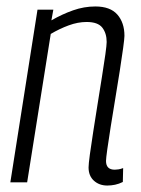

<svg xmlns="http://www.w3.org/2000/svg" viewBox="-20 -564 435 594"><path d="M96 -534H145L139 -501Q172 -520 206 -532Q240 -544 275 -544Q321 -544 343 -519Q365 -494 365 -453Q365 -445 361 -415.5Q357 -386 350.5 -344.5Q344 -303 336.5 -258Q329 -213 322.5 -172Q316 -131 312 -102.5Q308 -74 308 -66Q308 -39 335 -39Q340 -39 346.5 -40Q353 -41 361 -44L360 -1Q348 5 336 7.5Q324 10 312 10Q287 10 270.5 -5Q254 -20 254 -46Q254 -56 258 -86Q262 -116 268.5 -157Q275 -198 282 -242.5Q289 -287 295.5 -327Q302 -367 306 -396Q310 -425 310 -434Q310 -461 296.5 -478.5Q283 -496 248 -496Q221 -496 192.5 -485.5Q164 -475 137 -459L64 0H12Z"/></svg>

Font: Georama SemiCondensed Light
Style: Italic
Weight: 300
Width: 4
Italic angle: -9°
Designer: Jean-Baptiste Levee
Foundry: Production Type
Version: Version 1.000